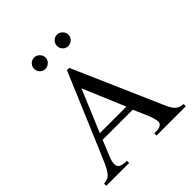

<svg xmlns="http://www.w3.org/2000/svg" viewBox="-231 -1026 1181 1181"><g transform="rotate(-45 359.0 -436.0)"><path d="M506 -822Q506 -802 491 -787.5Q476 -773 455 -773Q435 -773 421 -787.5Q407 -802 407 -823Q407 -843 421.5 -857.5Q436 -872 456 -872Q476 -872 491 -857Q506 -842 506 -822ZM307 -822Q307 -802 292 -787.5Q277 -773 256 -773Q236 -773 222 -787.5Q208 -802 208 -823Q208 -843 222.5 -857.5Q237 -872 257 -872Q277 -872 292 -857Q307 -842 307 -822ZM450 0V-19Q477 -19 486.5 -21Q496 -23 505 -28Q511 -31 515 -38Q519 -45 519 -52Q519 -63 514 -82Q509 -101 500 -122L459 -216H197L151 -102Q147 -92 144.5 -80.5Q142 -69 142 -60Q142 -37 159 -28Q176 -19 212 -19V0H13V-19Q35 -21 49 -28Q63 -35 75.5 -52.5Q88 -70 102.5 -101.5Q117 -133 139 -186L345 -674H365L611 -111Q621 -87 630 -70Q639 -53 649 -42.5Q659 -32 672 -26.5Q685 -21 705 -19V0ZM329 -532 214 -257H445Z"/></g></svg>

Font: STIXGeneralUnicodeRegular
Style: Regular
Weight: 400
Designer: MicroPress Inc., with final additions and corrections provided by Coen Hoffman, Elsevier (retired)
Version: Version 1.1.0